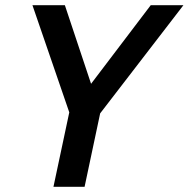

<svg xmlns="http://www.w3.org/2000/svg" viewBox="-20 -720 727 740"><path d="M186 0 247 -287 105 -700H230L331 -397L561 -700H687L366 -283L306 0Z"/></svg>

Font: Red Hat Mono Medium
Style: Italic
Weight: 500
Italic angle: -12°
Monospace: yes
Designer: Pentagram, MCKL
Foundry: Pentagram, MCKL
Version: Version 1.023; ttfautohint (v1.8.3)